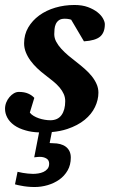

<svg xmlns="http://www.w3.org/2000/svg" viewBox="-27 -520 462 771"><path d="M257.3 112.8Q257.3 142.1 244.6 164.3Q231.9 186.5 211.2 201.2Q190.4 215.8 164.6 223.4Q138.7 231 112.3 231Q96.7 231 82.5 229.5Q68.4 228 57.1 225.6Q44.4 223.6 33.2 220.2L43.5 169.9Q54.2 172.4 64.9 174.3Q74.2 175.8 85 177Q95.7 178.2 105.5 178.2Q115.2 178.2 126.5 176.5Q137.7 174.8 147.5 170.4Q157.2 166 163.8 158Q170.4 149.9 170.4 137.2Q170.4 123 159.4 116.5Q148.4 109.9 133.3 109.9Q130.9 109.9 127 110.1Q123 110.4 119.1 110.8L110.4 111.8L129.9 11.7Q99.6 10.7 76.7 3.9Q48.3 -3.9 29.8 -17.3Q11.2 -30.8 2.2 -47.9Q-6.8 -64.9 -6.8 -83Q-6.8 -96.2 -2 -108.4Q2.9 -120.6 11 -130.1Q19 -139.6 28.8 -145.3Q38.6 -150.9 48.8 -150.9Q70.8 -150.9 85.9 -144.3Q101.1 -137.7 110.8 -127L92.8 -67.9Q98.1 -60.5 107.9 -54.7Q117.7 -48.8 129.2 -44.9Q140.6 -41 152.6 -39.1Q164.6 -37.1 174.8 -37.1Q205.1 -37.1 220 -57.9Q234.9 -78.6 234.9 -113.8Q234.9 -128.9 229 -142.3Q223.1 -155.8 212.4 -168.5Q201.7 -181.2 186.5 -193.6Q171.4 -206.1 152.8 -220.2Q137.2 -231.9 122.3 -246.1Q107.4 -260.3 95.7 -276.1Q84 -292 76.9 -309.6Q69.8 -327.1 69.8 -346.2Q69.8 -381.3 86.4 -409.7Q103 -438 130.9 -458.3Q158.7 -478.5 195.3 -489.3Q231.9 -500 272 -500Q303.2 -500 326.2 -491.5Q349.1 -482.9 364.3 -470.9Q379.4 -459 386.7 -445.6Q394 -432.1 394 -422.9Q394 -389.2 375 -373Q356 -356.9 310.1 -354L258.8 -440.9Q255.4 -441.9 251.5 -442.9Q248 -443.8 243.2 -444.3Q238.3 -444.8 232.9 -444.8Q217.8 -444.8 209.5 -438.7Q201.2 -432.6 197 -423.3Q192.9 -414.1 191.9 -403.1Q190.9 -392.1 190.9 -382.8Q190.9 -367.2 198.7 -352.5Q206.5 -337.9 219.2 -324Q231.9 -310.1 247.8 -296.6Q263.7 -283.2 279.8 -271Q296.9 -257.8 312.7 -243.9Q328.6 -230 341.1 -214.6Q353.5 -199.2 360.8 -182.6Q368.2 -166 368.2 -147.9Q368.2 -119.1 354.5 -90.3Q340.8 -61.5 313 -38.8Q285.2 -16.1 243.2 -2Q215.3 7.3 181.2 10.3L172.4 54.2Q173.8 54.7 175.8 54.7Q178.2 55.2 186.5 55.2Q201.7 55.2 214.6 58.6Q227.5 62 237.1 69.1Q246.6 76.2 252 87.2Q257.3 98.1 257.3 112.8Z"/></svg>

Font: Charis SIL
Style: Bold Italic
Weight: 700
Italic angle: -11°
Foundry: SIL International
Version: Version 4.112